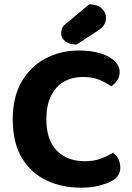

<svg xmlns="http://www.w3.org/2000/svg" viewBox="-20 -860 615 897"><path d="M539.1 -523.5Q539.1 -501.4 527.2 -484.1Q515.2 -466.7 499.7 -457.2Q474.7 -474.4 443.4 -487.4Q412 -500.3 369 -500.3Q315.6 -500.3 276.9 -477.3Q238.3 -454.2 217.4 -410.1Q196.5 -366 196.5 -303Q196.5 -206.6 244.9 -156.8Q293.2 -106.9 376.5 -106.9Q420.2 -106.9 451.2 -118.9Q482.2 -130.8 508 -146Q523.3 -135.2 532.7 -117.5Q542 -99.8 542 -76.6Q542 -56.8 531.6 -40Q521.2 -23.3 496 -11.3Q476.8 -1.4 442.1 7.7Q407.4 16.8 356.8 16.8Q268.5 16.8 196.5 -17.6Q124.4 -51.9 82 -122.7Q39.6 -193.4 39.6 -303Q39.6 -407.2 81.2 -478.6Q122.8 -550 193.1 -587Q263.4 -624 347.8 -624Q407.3 -624 450.1 -610.5Q492.8 -597 516 -574.3Q539.1 -551.6 539.1 -523.5ZM286.7 -748.3 396.7 -839.8Q433.9 -839.5 454.5 -821.4Q475.2 -803.3 475.2 -777.2Q475.2 -759.4 466.6 -744.7Q458.1 -730 433.4 -714.2L337 -651.8Q302.1 -652.3 284 -667.9Q265.9 -683.5 265.9 -704.6Q265.9 -716.2 269.5 -726.6Q273.1 -737 286.7 -748.3Z"/></svg>

Font: Baloo Bhaijaan 2
Style: Regular
Weight: 400
Designer: Sanskriti Dholi, Noopur Datye and Ek Type
Foundry: Ek Type
Version: Version 1.701